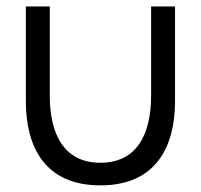

<svg xmlns="http://www.w3.org/2000/svg" viewBox="-20 -560 622 594"><path d="M60 -246.5C60 -110 115.5 13.5 290.5 13.5C465.5 13.5 521.5 -110 521.5 -246.5V-540H447.5V-264.5C447.5 -145.5 404 -56.5 290.5 -56.5C177.5 -56.5 134 -145.5 134 -264.5V-540H60Z"/></svg>

Font: Eudonet
Style: Regular
Weight: 400
Designer: Mikhail Sharanda
Foundry: Mikhail Sharanda
Version: Version 4.503;Glyphs 3.1.2 (3151)